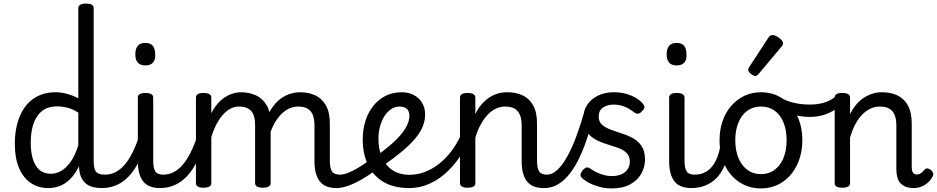

<svg xmlns="http://www.w3.org/2000/svg" viewBox="-20 -1035 5241 1074"><path d="M251 17Q195 17 153 -11Q111 -39 87 -94Q63 -149 63 -232Q63 -284 73 -328.5Q83 -373 102 -408.5Q121 -444 148.5 -468.5Q176 -493 211.5 -506Q247 -519 291 -519Q322 -519 355 -510Q388 -501 418 -485V-989Q418 -1002 429 -1008.5Q440 -1015 462 -1015Q484 -1015 494 -1008.5Q504 -1002 504 -989V-134Q504 -90 517.5 -74Q531 -58 568 -58Q579 -58 584.5 -46.5Q590 -35 588.5 -20.5Q587 -6 577.5 5.5Q568 17 549 17Q522 17 500 11.5Q478 6 462 -7Q446 -20 436 -39.5Q426 -59 423 -88L422 -105Q399 -59 371 -32Q343 -5 312.5 6Q282 17 251 17ZM264 -63Q295 -63 323 -79.5Q351 -96 375.5 -130.5Q400 -165 418 -222V-405Q387 -425 357.5 -432.5Q328 -440 298 -440Q271 -440 248 -432Q225 -424 207.5 -407.5Q190 -391 177.5 -366.5Q165 -342 158.5 -309.5Q152 -277 152 -235Q152 -184 164 -145Q176 -106 201 -84.5Q226 -63 264 -63Z M549 17Q535 17 528.5 5.5Q522 -6 523.5 -20.5Q525 -35 536 -46.5Q547 -58 568 -58Q597 -58 624 -71Q651 -84 675 -111Q699 -138 720 -179.5Q741 -221 760 -276Q765 -291 777 -290.5Q789 -290 798.5 -280.5Q808 -271 805 -259Q785 -189 759.5 -137Q734 -85 702.5 -51Q671 -17 633 0Q595 17 549 17Z M875 17Q845 17 821.5 8.5Q798 0 782.5 -18.5Q767 -37 759 -65.5Q751 -94 751 -135V-489Q751 -502 761.5 -508.5Q772 -515 793 -515Q815 -515 826 -508.5Q837 -502 837 -489V-138Q837 -94 849 -76Q861 -58 894 -58Q908 -58 915 -46.5Q922 -35 920.5 -20.5Q919 -6 908 5.5Q897 17 875 17ZM793 -669Q765 -669 751 -684.5Q737 -700 737 -731Q737 -763 751 -779Q765 -795 793 -795Q821 -795 834.5 -779Q848 -763 848 -731Q850 -700 835.5 -684.5Q821 -669 793 -669Z M874 17Q860 17 853.5 5.5Q847 -6 848.5 -20.5Q850 -35 861 -46.5Q872 -58 893 -58Q922 -58 949 -71Q976 -84 1000 -111Q1024 -138 1045 -179.5Q1066 -221 1085 -276Q1090 -291 1102 -290.5Q1114 -290 1123.5 -280.5Q1133 -271 1130 -259Q1110 -189 1084.5 -137Q1059 -85 1027.5 -51Q996 -17 958 0Q920 17 874 17Z M1863 17Q1832 17 1809 8.5Q1786 0 1770.5 -18.5Q1755 -37 1747 -65.5Q1739 -94 1739 -135V-334Q1739 -368 1730 -391.5Q1721 -415 1701 -427Q1681 -439 1647 -439Q1618 -439 1590.5 -424.5Q1563 -410 1539 -380.5Q1515 -351 1497 -306Q1479 -261 1469 -201L1441 -200Q1441 -278 1458.5 -337.5Q1476 -397 1506 -438Q1536 -479 1575.5 -499Q1615 -519 1659 -519Q1707 -519 1744 -501.5Q1781 -484 1803 -445.5Q1825 -407 1825 -343V-138Q1825 -94 1837 -76Q1849 -58 1882 -58Q1896 -58 1902.5 -46.5Q1909 -35 1907.5 -20.5Q1906 -6 1895 5.5Q1884 17 1863 17ZM1118 15Q1097 15 1086.5 8.5Q1076 2 1076 -11V-489Q1076 -502 1086.5 -508.5Q1097 -515 1118 -515Q1140 -515 1151 -508.5Q1162 -502 1162 -489V-401Q1179 -435 1199.5 -457.5Q1220 -480 1242 -493.5Q1264 -507 1286 -513Q1308 -519 1327 -519Q1374 -519 1412 -501.5Q1450 -484 1472 -445.5Q1494 -407 1494 -343V-11Q1494 2 1483 8.5Q1472 15 1450 15Q1428 15 1417.5 8.5Q1407 2 1407 -11V-334Q1407 -368 1398.5 -391.5Q1390 -415 1369.5 -427Q1349 -439 1315 -439Q1293 -439 1271.5 -428.5Q1250 -418 1229.5 -396Q1209 -374 1192 -342Q1175 -310 1162 -268V-11Q1162 2 1151 8.5Q1140 15 1118 15Z M1863 17Q1849 17 1842.5 5.5Q1836 -6 1837.5 -20.5Q1839 -35 1850 -46.5Q1861 -58 1882 -58Q1902 -58 1929.5 -69Q1957 -80 1989.5 -100Q2022 -120 2057 -147Q2070 -158 2081.5 -154.5Q2093 -151 2099.5 -140Q2106 -129 2105.5 -115.5Q2105 -102 2093 -92Q2049 -58 2007 -33.5Q1965 -9 1928 4Q1891 17 1863 17Z M2062 -146Q2115 -183 2154 -215.5Q2193 -248 2218.5 -277.5Q2244 -307 2257 -334.5Q2270 -362 2270 -387Q2270 -415 2254.5 -427Q2239 -439 2215 -439Q2190 -439 2168.5 -425Q2147 -411 2131 -386Q2115 -361 2106 -328.5Q2097 -296 2097 -260Q2097 -210 2110 -172Q2123 -134 2146.5 -108Q2170 -82 2201.5 -69.5Q2233 -57 2271 -57Q2286 -57 2293 -45.5Q2300 -34 2300 -19.5Q2300 -5 2293 6Q2286 17 2271 17Q2182 17 2124 -18Q2066 -53 2037.5 -114.5Q2009 -176 2009 -255Q2009 -310 2024 -358Q2039 -406 2068 -442.5Q2097 -479 2137 -499Q2177 -519 2227 -519Q2265 -519 2294.5 -503.5Q2324 -488 2341 -460Q2358 -432 2358 -395Q2358 -361 2345 -328.5Q2332 -296 2304 -262Q2276 -228 2233 -191.5Q2190 -155 2131 -114Z M2268 17Q2259 17 2254 6Q2249 -5 2249 -19.5Q2249 -34 2254 -45.5Q2259 -57 2268 -57Q2315 -57 2357.5 -73.5Q2400 -90 2436.5 -119Q2473 -148 2503 -187Q2533 -226 2554 -271Q2560 -281 2573 -278.5Q2586 -276 2595 -267Q2604 -258 2600 -248Q2579 -197 2546.5 -150Q2514 -103 2472 -65.5Q2430 -28 2378.5 -5.5Q2327 17 2268 17Z M3022 17Q2992 17 2968.5 8.5Q2945 0 2929.5 -18.5Q2914 -37 2906 -65.5Q2898 -94 2898 -135V-334Q2898 -368 2888.5 -391.5Q2879 -415 2859 -427Q2839 -439 2805 -439Q2781 -439 2756.5 -428.5Q2732 -418 2710.5 -396Q2689 -374 2670.5 -341.5Q2652 -309 2639 -264V-11Q2639 2 2628 8.5Q2617 15 2595 15Q2574 15 2563.5 8.5Q2553 2 2553 -11V-489Q2553 -502 2563.5 -508.5Q2574 -515 2595 -515Q2617 -515 2628 -508.5Q2639 -502 2639 -489V-397Q2654 -429 2674 -451.5Q2694 -474 2717 -489.5Q2740 -505 2765 -512Q2790 -519 2817 -519Q2866 -519 2903.5 -501.5Q2941 -484 2962.5 -445.5Q2984 -407 2984 -343V-138Q2984 -94 2996 -76Q3008 -58 3041 -58Q3055 -58 3062 -46.5Q3069 -35 3067.5 -20.5Q3066 -6 3055 5.5Q3044 17 3022 17Z M3025 17Q3011 17 3006.5 5.5Q3002 -6 3005 -20.5Q3008 -35 3017 -46.5Q3026 -58 3040 -58Q3069 -58 3097.5 -84.5Q3126 -111 3152.5 -158.5Q3179 -206 3203.5 -271.5Q3228 -337 3250 -415Q3255 -432 3269 -433Q3283 -434 3294.5 -425.5Q3306 -417 3303 -402Q3288 -337 3268.5 -275Q3249 -213 3224.5 -160Q3200 -107 3170 -67.5Q3140 -28 3104 -5.5Q3068 17 3025 17Z M3401 19Q3368 19 3336.5 11Q3305 3 3279 -10Q3253 -23 3235 -40Q3226 -48 3227.5 -59Q3229 -70 3241 -85Q3252 -96 3260.5 -98Q3269 -100 3282 -92Q3310 -72 3342 -61Q3374 -50 3402 -50Q3431 -50 3453.5 -59Q3476 -68 3489.5 -86.5Q3503 -105 3503 -131Q3503 -163 3484 -180.5Q3465 -198 3435.5 -208.5Q3406 -219 3373 -229Q3340 -239 3310.5 -255Q3281 -271 3262 -299Q3243 -327 3243 -374Q3243 -416 3264.5 -448.5Q3286 -481 3324.5 -500Q3363 -519 3413 -519Q3452 -519 3483 -510Q3514 -501 3537.5 -487Q3561 -473 3575 -456Q3586 -444 3584.5 -434Q3583 -424 3571 -413Q3560 -400 3549.5 -399Q3539 -398 3527 -407Q3500 -428 3472.5 -439Q3445 -450 3412 -450Q3377 -450 3353 -433.5Q3329 -417 3329 -383Q3329 -354 3347.5 -337.5Q3366 -321 3395.5 -310Q3425 -299 3458.5 -288.5Q3492 -278 3521.5 -261.5Q3551 -245 3569.5 -217Q3588 -189 3588 -143Q3588 -101 3567.5 -64Q3547 -27 3505.5 -4Q3464 19 3401 19Z M3847 17Q3817 17 3793.5 8.5Q3770 0 3754.5 -18.5Q3739 -37 3731 -65.5Q3723 -94 3723 -135V-489Q3723 -502 3733.5 -508.5Q3744 -515 3765 -515Q3787 -515 3798 -508.5Q3809 -502 3809 -489V-138Q3809 -94 3821 -76Q3833 -58 3866 -58Q3880 -58 3887 -46.5Q3894 -35 3892.5 -20.5Q3891 -6 3880 5.5Q3869 17 3847 17ZM3765 -669Q3737 -669 3723 -684.5Q3709 -700 3709 -731Q3709 -763 3723 -779Q3737 -795 3765 -795Q3793 -795 3806.5 -779Q3820 -763 3820 -731Q3822 -700 3807.5 -684.5Q3793 -669 3765 -669Z M3846 17Q3832 17 3825.5 5.5Q3819 -6 3820.5 -20.5Q3822 -35 3833 -46.5Q3844 -58 3865 -58Q3892 -58 3914.5 -67Q3937 -76 3955.5 -95Q3974 -114 3987.5 -144Q4001 -174 4009 -215Q4012 -230 4025 -233.5Q4038 -237 4050 -232Q4062 -227 4060 -212Q4052 -153 4033.5 -109.5Q4015 -66 3987.5 -38.5Q3960 -11 3924.5 3Q3889 17 3846 17Z M4237 19Q4170 19 4117.5 -15Q4065 -49 4035 -109.5Q4005 -170 4005 -250Q4005 -309 4022 -358Q4039 -407 4070.5 -443Q4102 -479 4144 -499Q4186 -519 4237 -519Q4304 -519 4356 -484.5Q4408 -450 4438 -389.5Q4468 -329 4468 -251Q4468 -204 4457 -163Q4446 -122 4425.5 -88.5Q4405 -55 4376.5 -31Q4348 -7 4312.5 6Q4277 19 4237 19ZM4237 -61Q4270 -61 4296 -74.5Q4322 -88 4341 -113Q4360 -138 4370 -173Q4380 -208 4380 -251Q4380 -308 4362.5 -350.5Q4345 -393 4313 -416Q4281 -439 4237 -439Q4205 -439 4178 -426Q4151 -413 4132 -387.5Q4113 -362 4103 -327.5Q4093 -293 4093 -250Q4093 -193 4111 -150.5Q4129 -108 4161 -84.5Q4193 -61 4237 -61Z M4509 -381Q4465 -381 4419.5 -393.5Q4374 -406 4312 -440Q4299 -446 4297 -457.5Q4295 -469 4300 -479.5Q4305 -490 4314.5 -495Q4324 -500 4335 -494Q4378 -470 4420 -460Q4462 -450 4512 -450Q4543 -450 4571 -456Q4599 -462 4622.5 -474Q4646 -486 4661 -503Q4669 -511 4678 -507.5Q4687 -504 4694 -494.5Q4701 -485 4701.5 -473.5Q4702 -462 4693 -454Q4662 -427 4632.5 -411Q4603 -395 4573 -388Q4543 -381 4509 -381Z M4206 -610Q4195 -610 4180 -622Q4165 -634 4165 -644Q4165 -647 4166 -650Q4167 -653 4171 -660L4278 -824Q4283 -832 4288.5 -835.5Q4294 -839 4302 -839Q4312 -839 4325.5 -831.5Q4339 -824 4349.5 -813.5Q4360 -803 4360 -794Q4360 -787 4357.5 -782.5Q4355 -778 4348 -770L4225 -623Q4213 -610 4206 -610Z M5092 17Q5066 17 5047.5 10Q5029 3 5017 -10Q5005 -23 4999.5 -43Q4994 -63 4994 -88V-334Q4994 -368 4984.5 -391.5Q4975 -415 4955 -427Q4935 -439 4901 -439Q4876 -439 4852 -428.5Q4828 -418 4806 -397Q4784 -376 4766 -343Q4748 -310 4735 -265V-11Q4735 2 4724 8.5Q4713 15 4691 15Q4670 15 4659.5 8.5Q4649 2 4649 -11V-489Q4649 -502 4659.5 -508.5Q4670 -515 4691 -515Q4713 -515 4724 -508.5Q4735 -502 4735 -489V-398Q4751 -428 4770.5 -451Q4790 -474 4813.5 -489Q4837 -504 4861.5 -511.5Q4886 -519 4913 -519Q4962 -519 4999.5 -501.5Q5037 -484 5058.5 -445.5Q5080 -407 5080 -343V-99Q5080 -85 5083.5 -76Q5087 -67 5093.5 -63Q5100 -59 5109 -59Q5118 -59 5125 -62.5Q5132 -66 5139 -73Q5146 -80 5154 -88Q5161 -95 5170.5 -92.5Q5180 -90 5189 -83Q5198 -74 5200 -64.5Q5202 -55 5196 -46Q5185 -26 5168.5 -12Q5152 2 5132.5 9.5Q5113 17 5092 17Z"/></svg>

Font: Playwrite NG Modern
Style: Regular
Weight: 400
Designer: Veronika Burian, José Scaglione
Foundry: TypeTogether
Version: Version 1.002